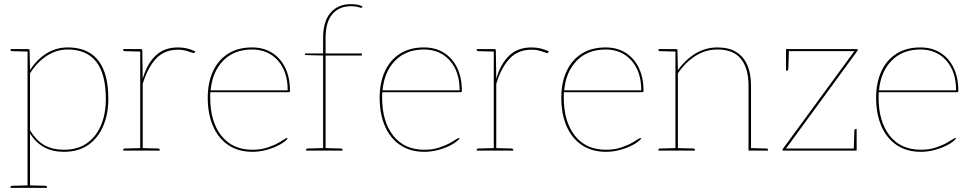

<svg xmlns="http://www.w3.org/2000/svg" viewBox="-20 -727 4688 927"><path d="M113 180V-490H116Q123 -490 123 -482L125 -389Q158 -440 204.5 -469Q251 -498 307 -498Q371 -498 414.5 -471Q458 -444 480.5 -389Q503 -334 503 -248Q503 -177 478.5 -119Q454 -61 406.5 -27.5Q359 6 288 6Q234 6 193.5 -16Q153 -38 125 -82V180ZM288 -4Q356 -4 401 -36.5Q446 -69 468.5 -124Q491 -179 491 -248Q491 -370 444.5 -429Q398 -488 307 -488Q253 -488 206 -457.5Q159 -427 125 -373V-98Q157 -46 196.5 -25Q236 -4 288 -4ZM116 -490 115 -478 38 -480Q36 -480 33.5 -481.5Q31 -483 31 -485V-490ZM31 180V175Q31 173 33.5 171.5Q36 170 38 170L115 168L116 180ZM122 180 123 168 200 170Q202 170 204.5 171.5Q207 173 207 175V180Z M657 0V-490H660Q664 -490 665.5 -488Q667 -486 667 -482L669 -346Q689 -417 730.5 -457.5Q772 -498 839 -498Q863 -498 883.5 -493Q904 -488 923 -479L921 -475Q920 -473 917.5 -471.5Q915 -470 913 -471Q904 -474 883.5 -480.5Q863 -487 839 -487Q774 -487 733.5 -444Q693 -401 669 -322V0ZM666 0 667 -12 744 -10Q746 -10 748.5 -8.5Q751 -7 751 -5V0ZM575 0V-5Q575 -7 577.5 -8.5Q580 -10 582 -10L659 -12L660 0ZM660 -490 659 -478 582 -480Q580 -480 577.5 -481.5Q575 -483 575 -485V-490Z M1199 6Q1131 6 1082.5 -26.5Q1034 -59 1008.5 -118Q983 -177 983 -255Q983 -327 1008 -382Q1033 -437 1081 -467.5Q1129 -498 1197 -498Q1252 -498 1293 -472.5Q1334 -447 1357 -400Q1380 -353 1380 -287Q1380 -285 1378.5 -283.5Q1377 -282 1374 -282H996Q995 -275 995 -270Q995 -265 995 -255Q995 -140 1048.5 -72Q1102 -4 1199 -4Q1240 -4 1272.5 -15Q1305 -26 1328 -39.5Q1351 -53 1360 -59Q1365 -62 1368 -59L1369 -58Q1356 -42 1329 -27.5Q1302 -13 1267.5 -3.5Q1233 6 1199 6ZM997 -291H1369Q1369 -382 1321.5 -435Q1274 -488 1197 -488Q1110 -488 1057.5 -434Q1005 -380 997 -291Z M1540 0V-459L1458 -461Q1455 -461 1453.5 -462Q1452 -463 1452 -465V-469H1540V-544Q1540 -624 1576 -665.5Q1612 -707 1674 -707Q1689 -707 1704.5 -704.5Q1720 -702 1730 -696L1729 -692Q1728 -689 1722.5 -689.5Q1717 -690 1709 -693Q1703 -695 1694 -696Q1685 -697 1674 -697Q1618 -697 1585 -659Q1552 -621 1552 -544V-469H1727V-459H1552V0ZM1458 0V-5Q1458 -7 1460.5 -8.5Q1463 -10 1465 -10L1542 -12L1543 0ZM1549 0 1550 -12 1627 -10Q1629 -10 1631.5 -8.5Q1634 -7 1634 -5V0Z M2029 6Q1961 6 1912.5 -26.5Q1864 -59 1838.5 -118Q1813 -177 1813 -255Q1813 -327 1838 -382Q1863 -437 1911 -467.5Q1959 -498 2027 -498Q2082 -498 2123 -472.5Q2164 -447 2187 -400Q2210 -353 2210 -287Q2210 -285 2208.5 -283.5Q2207 -282 2204 -282H1826Q1825 -275 1825 -270Q1825 -265 1825 -255Q1825 -140 1878.5 -72Q1932 -4 2029 -4Q2070 -4 2102.5 -15Q2135 -26 2158 -39.5Q2181 -53 2190 -59Q2195 -62 2198 -59L2199 -58Q2186 -42 2159 -27.5Q2132 -13 2097.5 -3.5Q2063 6 2029 6ZM1827 -291H2199Q2199 -382 2151.5 -435Q2104 -488 2027 -488Q1940 -488 1887.5 -434Q1835 -380 1827 -291Z M2364 0V-490H2367Q2371 -490 2372.5 -488Q2374 -486 2374 -482L2376 -346Q2396 -417 2437.5 -457.5Q2479 -498 2546 -498Q2570 -498 2590.5 -493Q2611 -488 2630 -479L2628 -475Q2627 -473 2624.5 -471.5Q2622 -470 2620 -471Q2611 -474 2590.5 -480.5Q2570 -487 2546 -487Q2481 -487 2440.5 -444Q2400 -401 2376 -322V0ZM2373 0 2374 -12 2451 -10Q2453 -10 2455.5 -8.5Q2458 -7 2458 -5V0ZM2282 0V-5Q2282 -7 2284.5 -8.5Q2287 -10 2289 -10L2366 -12L2367 0ZM2367 -490 2366 -478 2289 -480Q2287 -480 2284.5 -481.5Q2282 -483 2282 -485V-490Z M2906 6Q2838 6 2789.5 -26.5Q2741 -59 2715.5 -118Q2690 -177 2690 -255Q2690 -327 2715 -382Q2740 -437 2788 -467.5Q2836 -498 2904 -498Q2959 -498 3000 -472.5Q3041 -447 3064 -400Q3087 -353 3087 -287Q3087 -285 3085.5 -283.5Q3084 -282 3081 -282H2703Q2702 -275 2702 -270Q2702 -265 2702 -255Q2702 -140 2755.5 -72Q2809 -4 2906 -4Q2947 -4 2979.5 -15Q3012 -26 3035 -39.5Q3058 -53 3067 -59Q3072 -62 3075 -59L3076 -58Q3063 -42 3036 -27.5Q3009 -13 2974.5 -3.5Q2940 6 2906 6ZM2704 -291H3076Q3076 -382 3028.5 -435Q2981 -488 2904 -488Q2817 -488 2764.5 -434Q2712 -380 2704 -291Z M3241 0V-490H3244Q3251 -490 3251 -482L3253 -388Q3288 -438 3337 -468Q3386 -498 3444 -498Q3499 -498 3534.5 -476Q3570 -454 3588 -413Q3606 -372 3606 -314V0H3594V-314Q3594 -397 3557.5 -442.5Q3521 -488 3444 -488Q3387 -488 3338.5 -457.5Q3290 -427 3253 -373V0ZM3159 0V-5Q3159 -7 3161.5 -8.5Q3164 -10 3166 -10L3243 -12L3244 0ZM3250 0 3251 -12 3328 -10Q3330 -10 3332.5 -8.5Q3335 -7 3335 -5V0ZM3603 0 3604 -12 3681 -10Q3683 -10 3685.5 -8.5Q3688 -7 3688 -5V0ZM3244 -490 3243 -478 3166 -480Q3164 -480 3161.5 -481.5Q3159 -483 3159 -485V-490Z M3758 0V-3Q3758 -5 3759 -6.5Q3760 -8 3761 -10L4105 -480H3775V-490H4121V-485Q4121 -484 4120.5 -482.5Q4120 -481 4118 -479L3775 -10H4116V0ZM3789 -486 3786 -393Q3786 -391 3784.5 -388.5Q3783 -386 3781 -386H3775V-480ZM4102 -4 4105 -97Q4105 -99 4106.5 -101.5Q4108 -104 4110 -104H4116V-10Z M4426 6Q4358 6 4309.5 -26.5Q4261 -59 4235.5 -118Q4210 -177 4210 -255Q4210 -327 4235 -382Q4260 -437 4308 -467.5Q4356 -498 4424 -498Q4479 -498 4520 -472.5Q4561 -447 4584 -400Q4607 -353 4607 -287Q4607 -285 4605.5 -283.5Q4604 -282 4601 -282H4223Q4222 -275 4222 -270Q4222 -265 4222 -255Q4222 -140 4275.5 -72Q4329 -4 4426 -4Q4467 -4 4499.5 -15Q4532 -26 4555 -39.5Q4578 -53 4587 -59Q4592 -62 4595 -59L4596 -58Q4583 -42 4556 -27.5Q4529 -13 4494.5 -3.5Q4460 6 4426 6ZM4224 -291H4596Q4596 -382 4548.5 -435Q4501 -488 4424 -488Q4337 -488 4284.5 -434Q4232 -380 4224 -291Z"/></svg>

Font: Aleo Thin
Style: Regular
Weight: 250
Designer: Alessio Laiso
Foundry: Alessio Laiso
Version: Version 2.001;gftools[0.9.29]